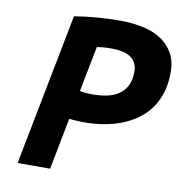

<svg xmlns="http://www.w3.org/2000/svg" viewBox="-77 -743 779 816"><g transform="rotate(10 313.0 -335.5)"><path d="M179.7 -655.3Q224.1 -663.1 274.9 -667.2Q325.7 -671.4 377.4 -671.4Q425.8 -671.4 470.7 -662.6Q515.6 -653.8 550 -632.8Q584.5 -611.8 605.2 -577.1Q626 -542.5 626 -490.7Q626 -442.9 614 -404.3Q602.1 -365.7 580.3 -335.4Q558.6 -305.2 528.3 -283.2Q498 -261.2 461.9 -247.1Q425.8 -232.9 385 -226.1Q344.2 -219.2 301.3 -219.2Q296.4 -219.2 287.6 -219.5Q278.8 -219.7 269 -220.2Q259.3 -220.7 250.2 -221.4Q241.2 -222.2 235.8 -223.1L192.4 0H52.2ZM362.3 -548.3Q341.8 -548.3 325.9 -547.1Q310.1 -545.9 298.3 -543.9L259.8 -347.2Q263.2 -346.2 270.8 -345.2Q278.3 -344.2 286.6 -343.5Q294.9 -342.8 302.5 -342.5Q310.1 -342.3 314.5 -342.3Q346.2 -342.3 375 -347.9Q403.8 -353.5 425.8 -367.9Q447.8 -382.3 460.7 -406.5Q473.6 -430.7 473.6 -467.8Q473.6 -490.2 465.1 -505.9Q456.5 -521.5 441.7 -530.8Q426.8 -540 406.5 -544.2Q386.2 -548.3 362.3 -548.3Z"/></g></svg>

Font: PT Astra Sans
Style: Bold Italic
Weight: 700
Italic angle: -16°
Designer: A.Korolkova, I. Chaeva
Foundry: ParaType Ltd
Version: Version 1.002W